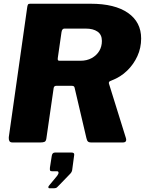

<svg xmlns="http://www.w3.org/2000/svg" viewBox="-20 -762 775 1027"><path d="M653 -25Q661 0 637 0H466Q456 0 450.5 -5Q445 -10 442 -24L379 -293Q378 -298 374.5 -300.5Q371 -303 363 -303H281Q269 -303 267 -291L228 -21Q226 -7 218.5 -3.5Q211 0 196 0H47Q34 0 30 -8Q26 -16 27 -28L126 -726Q128 -736 130.5 -739Q133 -742 142 -742H465Q594 -742 664.5 -693Q735 -644 735 -556Q735 -506 715 -462Q695 -418 660 -384Q625 -350 578 -332Q566 -328 563.5 -323.5Q561 -319 563 -314L653 -25ZM410 -437Q445 -437 471 -451.5Q497 -466 511 -489.5Q525 -513 525 -543Q525 -577 501.5 -593Q478 -609 440 -609H324Q312 -609 309 -590L289 -451Q288 -442 290.5 -439.5Q293 -437 299 -437H410ZM244 245Q239 245 238.5 240Q238 235 243 230L286 178Q294 167 293 160.5Q292 154 285 154H258Q250 154 248 150Q246 146 247 135L257 71Q260 54 274 54H363Q378 54 377 66L366 148Q364 159 355 168L298 227Q291 234 285.5 239.5Q280 245 270 245H244Z"/></svg>

Font: Libre Franklin Thin ExtraBold
Style: Italic
Weight: 800
Italic angle: -8°
Version: Version 2.000